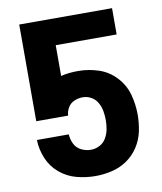

<svg xmlns="http://www.w3.org/2000/svg" viewBox="-83 -803 743 878"><g transform="rotate(-10 288.0 -363.5)"><path d="M290 8Q328 8 366.5 -1Q405 -10 437 -32Q469 -54 490.5 -87Q512 -120 520 -158.5Q528 -197 528 -235Q528 -235 528 -235Q528 -235 528 -235Q528 -284 515 -330.5Q502 -377 468 -413Q434 -449 388 -464Q342 -479 294 -479Q273 -479 253 -477Q233 -475 214 -470V-613H497V-735H66V-286H214Q215 -306 225.5 -323.5Q236 -341 255 -349Q274 -357 294 -357Q315 -357 333.5 -346.5Q352 -336 362.5 -317Q373 -298 376.5 -277.5Q380 -257 380 -236Q380 -235 380 -235Q380 -235 380 -235Q380 -214 376 -193Q372 -172 361 -153Q350 -134 330.5 -124Q311 -114 290 -114Q267 -114 245.5 -124.5Q224 -135 213.5 -156.5Q203 -178 202 -201H54Q55 -157 72.5 -115Q90 -73 124.5 -44Q159 -15 202 -3.5Q245 8 290 8Z"/></g></svg>

Font: Iosevka Sparkle Heavy
Style: Regular
Weight: 900
Designer: Belleve Invis
Foundry: Belleve Invis
Version: Version 4.5.0; ttfautohint (v1.8.3)